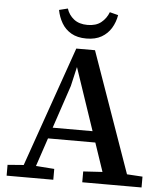

<svg xmlns="http://www.w3.org/2000/svg" viewBox="-58 -920 828 971"><g transform="rotate(5 356.0 -434.5)"><path d="M12 0V-55L115 -63H136L249 -55V0ZM72 0 307 -671H402L639 0H514L318 -580H319L296 -480L135 0ZM185 -206V-262H488V-206ZM396 0V-55L526 -63H567L697 -55V0ZM203 -858 247 -869Q257 -837 283.5 -816Q310 -795 353 -795Q396 -795 422 -816Q448 -837 460 -869L503 -858Q497 -822 479 -792Q461 -762 430 -744Q399 -726 353 -726Q307 -726 276 -744Q245 -762 227.5 -792Q210 -822 203 -858Z"/></g></svg>

Font: Source Serif 4 Medium
Style: Regular
Weight: 500
Designer: Frank Grießhammer
Foundry: Adobe Systems Incorporated
Version: Version 4.004;hotconv 1.0.116;makeotfexe 2.5.65601